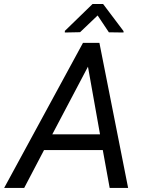

<svg xmlns="http://www.w3.org/2000/svg" viewBox="-60 -921 717 941"><path d="M445.3 -901.4H393.6L257.8 -769.5V-761.7L332.5 -763.2L418.5 -845.2L473.6 -762.7L545.4 -761.7V-768.6ZM477.5 0H567.9L427.2 -710.9H346.7L-39.6 0H58.6L155.8 -185.5H443.8ZM371.1 -594.2 430.2 -262.7H196.3Z"/></svg>

Font: Roboto
Style: Italic
Weight: 400
Italic angle: -12°
Designer: Google
Version: Version 2.137; 2017